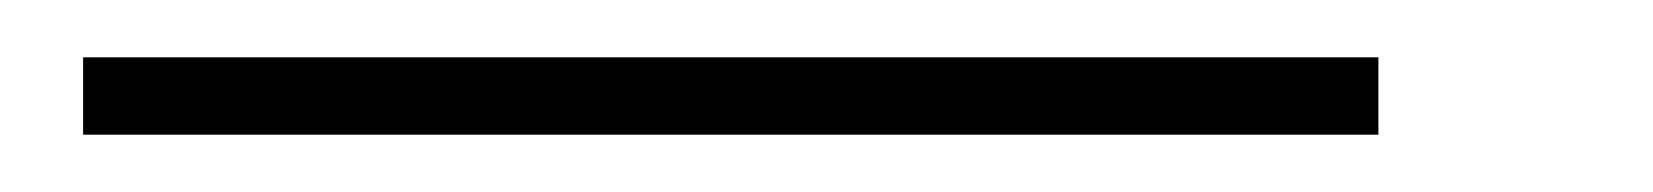

<svg xmlns="http://www.w3.org/2000/svg" viewBox="-20 -4 577 67"><path d="M9 43V16H461V43Z"/></svg>

Font: DM Serif Display
Style: Italic
Weight: 400
Italic angle: -12°
Designer: Colophon Foundry, Frank Grießhammer
Foundry: Colophon Foundry
Version: Version 5.100; ttfautohint (v1.8.2)